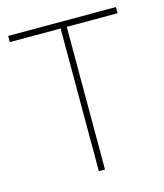

<svg xmlns="http://www.w3.org/2000/svg" viewBox="-88 -609 577 676"><g transform="rotate(-15 200.5 -271.0)"><path d="M189.5 0V-520H4.4V-542.5H397V-520H211.9V0Z"/></g></svg>

Font: Inter 16pt Thin
Style: Regular
Weight: 250
Version: Version 4.001;git-66647c0bb